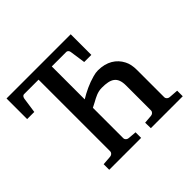

<svg xmlns="http://www.w3.org/2000/svg" viewBox="-159 -859 1047 1047"><g transform="rotate(-45 364.5 -335.5)"><path d="M452 0H698V-43L644 -47C633 -48 623 -56 623 -68V-278C623 -307 618 -331 608 -350C584 -397 538 -427 470 -427C459 -427 446 -425 432 -421C387 -409 344 -388 308 -366V-620H419C430 -620 436 -611 437 -602L450 -512H505V-671H10V-512H65L78 -602C80 -611 84 -620 95 -620H206V-68C206 -56 196 -48 185 -47L131 -43V0H377V-43L328 -47C317 -48 307 -56 307 -68V-302L336 -317C360 -330 385 -345 419 -345C487 -345 521 -328 521 -260V-68C521 -56 511 -48 500 -47L451 -43Z"/></g></svg>

Font: Veleka
Style: Regular
Weight: 400
Designer: Stefan Peev, Context Ltd, 2016; SIL International, 1997-2014.
Foundry: Stefan Peev, Context Ltd, 2016
Version: Version 1.000